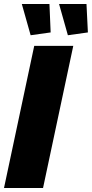

<svg xmlns="http://www.w3.org/2000/svg" viewBox="-23 -939 459 959"><path d="M148 -710H343L192 0H-3ZM272 -919H409L416 -777L316 -763ZM86 -919H224L230 -777L130 -763Z"/></svg>

Font: Raleway Thin Black
Style: Italic
Weight: 900
Italic angle: -12°
Version: Version 4.026